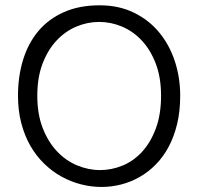

<svg xmlns="http://www.w3.org/2000/svg" viewBox="-20 -701 758 734"><path d="M668.9 -335Q668.9 -275.9 657.2 -227.3Q645.5 -178.7 624.8 -139.9Q604 -101.1 575.7 -72.3Q547.4 -43.5 513.9 -24.4Q480.5 -5.4 443.4 4.2Q406.2 13.7 368.2 13.7Q328.6 13.7 289.6 3.7Q250.5 -6.3 215.1 -25.9Q179.7 -45.4 149.2 -75Q118.7 -104.5 96.4 -143.1Q74.2 -181.6 61.5 -229.7Q48.8 -277.8 48.8 -335Q48.8 -409.7 68.4 -472.9Q87.9 -536.1 126.7 -582.3Q165.5 -628.4 224.1 -654.5Q282.7 -680.7 360.8 -680.7Q434.1 -680.7 491.5 -652.8Q548.8 -625 588.1 -577.6Q627.4 -530.3 648.2 -467.5Q668.9 -404.8 668.9 -335ZM595.7 -335Q595.7 -405.3 575.4 -458Q555.2 -510.7 522 -546.1Q488.8 -581.5 446.3 -599.4Q403.8 -617.2 358.9 -617.2Q314.5 -617.2 272 -599.4Q229.5 -581.5 196.3 -546.1Q163.1 -510.7 142.8 -458Q122.6 -405.3 122.6 -335Q122.6 -264.6 143.3 -211.4Q164.1 -158.2 197.8 -122.6Q231.4 -86.9 274.7 -68.8Q317.9 -50.8 362.8 -50.8Q406.7 -50.8 448.7 -68.1Q490.7 -85.4 523.2 -120.8Q555.7 -156.2 575.7 -209.7Q595.7 -263.2 595.7 -335Z"/></svg>

Font: SengBuhan
Style: Regular
Weight: 400
Designer: John M. Durdin
Foundry: Lao Script for Windows
Version: Version 1.400